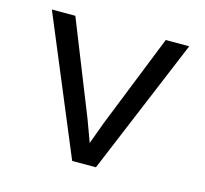

<svg xmlns="http://www.w3.org/2000/svg" viewBox="-76 -555 683 640"><g transform="rotate(15 265.0 -235.0)"><path d="M306 0H224L28 -470H109L237 -149L276 -43H254L293 -149L421 -470H502Z"/></g></svg>

Font: Kreadon
Style: Regular
Weight: 400
Designer: kohakuno
Foundry: StudioGnu
Version: Version 1.000;Glyphs 3.1.2 (3151)